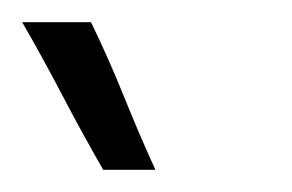

<svg xmlns="http://www.w3.org/2000/svg" viewBox="-43 -632 263 173"><path d="M39 -612H-23Q-4 -579 13.5 -545.5Q31 -512 50 -479H97Q82 -512 68.5 -545.5Q55 -579 39 -612Z"/></svg>

Font: Josefin Slab Thin SemiBold
Style: Italic
Weight: 600
Italic angle: -12°
Version: Version 2.000